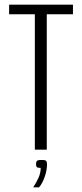

<svg xmlns="http://www.w3.org/2000/svg" viewBox="-20 -640 351 821"><path d="M129 -579H19V-620H292V-579H180V0H129ZM122 161Q136 140 145 119.5Q154 99 154 78Q140 78 137 74Q134 70 134 63Q134 54 137 49Q140 44 158 44Q175 44 178 48.5Q181 53 181 63Q181 88 171 116.5Q161 145 147 161Z"/></svg>

Font: Smooch Sans
Style: Regular
Weight: 400
Designer: Robert E. Leuschke
Foundry: Robert E. Leuschke
Version: Version 1.010; ttfautohint (v1.8.3)